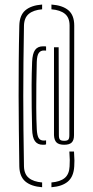

<svg xmlns="http://www.w3.org/2000/svg" viewBox="-20 -710 400 825"><path d="M161 94.5Q114 91 89 69.8Q64 48.5 63 5Q62 -77.5 61 -151.8Q60 -226 60 -297.5Q60 -369 60.5 -443.2Q61 -517.5 63 -600Q64 -644.5 89 -665.8Q114 -687 161 -690.5V-670Q124 -667 104 -650.5Q84 -634 83 -600Q81.5 -517.5 80.8 -443.2Q80 -369 80 -297.5Q80 -226 80.8 -151.8Q81.5 -77.5 83 5Q84 38.5 104 54.8Q124 71 161 74ZM201 94.5V74Q238.5 71 258 54.8Q277.5 38.5 279 5Q280 -11.5 279.8 -23Q279.5 -34.5 278 -59H298Q299.5 -31.5 299.8 -20Q300 -8.5 299 5Q296.5 48.5 272 69.8Q247.5 91 201 94.5ZM164 -88Q141.5 -88 130.2 -103.5Q119 -119 118 -155Q117 -200.5 116.2 -248Q115.5 -295.5 115.8 -344.5Q116 -393.5 118 -444Q119.5 -480 130.8 -495.5Q142 -511 165 -511Q167 -511 171.8 -511Q176.5 -511 178 -510V-492Q176.5 -493 172.8 -493Q169 -493 168 -493Q154.5 -493 146.8 -482.5Q139 -472 138 -444Q137 -401.5 136.2 -349.8Q135.5 -298 135.8 -246.8Q136 -195.5 138 -155Q139.5 -127.5 146.2 -116.8Q153 -106 168 -106Q169 -106 173.2 -106.2Q177.5 -106.5 178 -107V-90Q176 -88.5 171.2 -88.2Q166.5 -88 164 -88ZM256 -88Q233 -88 223 -97.8Q213 -107.5 212 -129V-507H232L233 -129Q233 -115 237.8 -110Q242.5 -105 256 -105Q269 -105 273.5 -110Q278 -115 278 -129Q278 -182 278.2 -232Q278.5 -282 278.5 -336.2Q278.5 -390.5 278.8 -454.8Q279 -519 279 -600Q279 -634 259 -650.5Q239 -667 201 -670V-690.5Q249 -687 274 -665.8Q299 -644.5 299 -600Q299 -519 298.8 -454.8Q298.5 -390.5 298.5 -336.2Q298.5 -282 298.2 -232Q298 -182 298 -129Q298 -107.5 288.2 -97.8Q278.5 -88 256 -88Z"/></svg>

Font: Big Shoulders Stencil Thin
Style: Regular
Weight: 100
Designer: Patric King
Foundry: XO Type Co
Version: Version 2.001